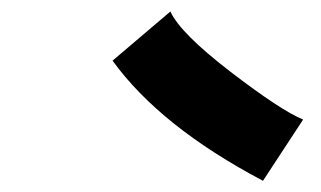

<svg xmlns="http://www.w3.org/2000/svg" viewBox="-20 -751 558 334"><path d="M276.4 -731Q293.5 -693.4 380.9 -626.2Q468.3 -559.1 507.3 -543L437.5 -436.5Q258.8 -530.8 175.8 -645.5Z"/></svg>

Font: Fantasque Sans Mono
Style: Bold Italic
Weight: 700
Italic angle: -11°
Monospace: yes
Designer: Jany Belluz
Version: Version 1.7.1